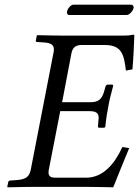

<svg xmlns="http://www.w3.org/2000/svg" viewBox="-20 -797 593 819"><path d="M553 -646C553 -648 552 -649 549 -649C532 -646 526 -645 503 -645H260C223 -645 184 -646 139 -647L137 -645L133 -625C132 -622 132 -618 139 -618L167 -616C197 -614 210 -606 210 -585C210 -581 209 -576 208 -571L111 -72C105 -44 91 -32 53 -29L24 -27C18 -27 16 -23 15 -20L11 0L13 2C58 1 98 0 135 0H341C387 0 463 2 463 2C484 -50 509 -113 531 -165L502 -170C469 -98 420 -39 347 -39H217C199 -39 187 -43 187 -62C187 -65 187 -68 188 -72L237 -323H359C389 -323 401 -316 401 -293C401 -291 400 -288 400 -285L398 -260C397 -257 398 -252 403 -252H424L429 -255C433 -295 438 -322 442 -342C445 -362 452 -392 463 -432L460 -436H439C435 -436 431 -432 430 -428L423 -403C414 -375 400 -361 367 -361H245L285 -571C290 -595 304 -605 327 -605H427C499 -605 509 -565 517 -496L545 -501C549 -542 553 -638 553 -646ZM520 -733C533 -733 547 -751 550 -763C551 -769 548 -777 538 -777H293C282 -777 268 -760 266 -748C264 -741 267 -733 276 -733Z"/></svg>

Font: Libertinus Serif
Style: Italic
Weight: 400
Italic angle: -12°
Designer: Philipp H. Poll, Khaled Hosny
Foundry: Caleb Maclennan
Version: Version 7.050;RELEASE